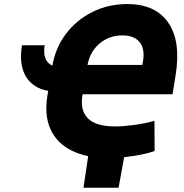

<svg xmlns="http://www.w3.org/2000/svg" viewBox="-20 -756 892 933"><path d="M86.9 -536.1H197.3Q184.6 -460 234.4 -437Q250 -525.4 301.5 -592.8Q353 -660.2 429.9 -698.2Q506.8 -736.3 598.6 -736.3Q736.8 -736.3 798.6 -644.5Q860.4 -552.7 833 -388.2L818.4 -297.9H381.3L380.4 -291.5Q368.7 -219.2 407.7 -180.4Q446.8 -141.6 539.6 -141.6Q579.1 -141.6 631.6 -148.7Q684.1 -155.8 730.5 -168.9L731.4 -22.5Q707.5 -13.2 669.7 -5.4Q631.8 2.4 589.1 7.1Q546.4 11.7 507.8 11.7Q399.4 11.7 327.4 -24.7Q255.4 -61 225.1 -128.9Q194.8 -196.8 210.4 -291.5L214.4 -314.5Q139.2 -327.6 105.2 -385.3Q71.3 -442.9 86.9 -536.1ZM405.3 -440.4H671.9L675.3 -461.4Q684.6 -519 658.2 -551.5Q631.8 -584 574.7 -584Q510.7 -584 464.1 -544.7Q417.5 -505.4 405.3 -440.4ZM385.7 156.2 413.6 -31.2H590.3L556.2 156.2Z"/></svg>

Font: Inter Display Extra Bold
Style: Italic
Weight: 800
Italic angle: -9.39999°
Designer: Rasmus Andersson
Foundry: rsms
Version: Version 4.000;git-4fc901f